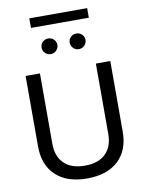

<svg xmlns="http://www.w3.org/2000/svg" viewBox="-108 -1101 895 1182"><g transform="rotate(-10 340.0 -510.5)"><path d="M521 -1027.3H159.2V-967.5H521ZM202.4 -836.9Q202.4 -816.9 216.8 -802.2Q231.2 -787.6 252 -787.6Q272.9 -787.6 287.1 -802.2Q301.3 -816.9 301.3 -836.9Q301.3 -856.9 287.1 -871Q272.9 -885 252 -885Q231.2 -885 216.8 -871Q202.4 -856.9 202.4 -836.9ZM378.2 -836.9Q378.2 -816.9 392.5 -802.2Q406.7 -787.6 427.5 -787.6Q448.5 -787.6 462.8 -802.2Q477.1 -816.9 477.1 -836.9Q477.1 -856.9 462.8 -871Q448.5 -885 427.5 -885Q406.7 -885 392.5 -871Q378.2 -856.9 378.2 -836.9ZM514.6 -681.9V-241.9Q514.6 -163.3 469.8 -119Q425 -74.7 340 -74.7Q254.9 -74.7 210 -119Q165 -163.3 165 -241.9V-681.9H75.4V-241.7Q75.4 -124.2 145.3 -59.4Q215.1 5.4 339.8 5.4Q464.8 5.4 534.8 -59.4Q604.7 -124.2 604.7 -241.7V-681.9Z"/></g></svg>

Font: Estedad-FD-VF Thin
Style: Regular
Weight: 100
Designer: Amin Abedi
Version: Version 5.0